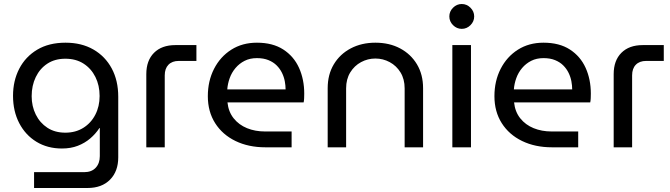

<svg xmlns="http://www.w3.org/2000/svg" viewBox="-20 -735 3344 958"><path d="M150 203V124H400Q437 124 457.5 102Q478 80 478 44V-96H476Q457 -67 430 -44Q403 -21 368 -7.5Q333 6 289 6Q217 6 162 -27.5Q107 -61 76 -120.5Q45 -180 45 -257Q45 -332 76 -392Q107 -452 165.5 -487Q224 -522 307 -522Q387 -522 446 -488Q505 -454 537.5 -393.5Q570 -333 570 -252V50Q570 120 529 161.5Q488 203 417 203ZM306 -73Q357 -73 395.5 -97Q434 -121 455.5 -162.5Q477 -204 477 -256Q477 -309 456 -351Q435 -393 397 -417.5Q359 -442 306 -442Q254 -442 216.5 -417.5Q179 -393 158.5 -350.5Q138 -308 138 -255Q138 -205 158.5 -163.5Q179 -122 216.5 -97.5Q254 -73 306 -73Z M710 0V-365Q710 -433 748.5 -471.5Q787 -510 855 -510H960V-431H872Q839 -431 820.5 -412Q802 -393 802 -359V0Z M1304 0Q1220 0 1155 -31.5Q1090 -63 1053.5 -120.5Q1017 -178 1017 -255Q1017 -331 1048 -391.5Q1079 -452 1134 -487Q1189 -522 1262 -522Q1341 -522 1393.5 -488Q1446 -454 1472 -396.5Q1498 -339 1498 -268Q1498 -257 1497.5 -245Q1497 -233 1495 -224H1115Q1120 -177 1146 -144.5Q1172 -112 1212.5 -95.5Q1253 -79 1302 -79H1435V0ZM1114 -289H1405Q1405 -308 1401 -329.5Q1397 -351 1387 -371.5Q1377 -392 1360.5 -408.5Q1344 -425 1319.5 -435Q1295 -445 1262 -445Q1227 -445 1200.5 -431.5Q1174 -418 1155 -395.5Q1136 -373 1126 -345Q1116 -317 1114 -289Z M1615 0V-295Q1615 -363 1645.5 -414Q1676 -465 1730 -493.5Q1784 -522 1853 -522Q1923 -522 1976.5 -493.5Q2030 -465 2060.5 -414Q2091 -363 2091 -295V0H1999V-294Q1999 -340 1978.5 -373.5Q1958 -407 1924.5 -425Q1891 -443 1853 -443Q1815 -443 1781.5 -425Q1748 -407 1727.5 -373.5Q1707 -340 1707 -294V0Z M2237 0V-510H2330V0ZM2284 -591Q2259 -591 2240.5 -609.5Q2222 -628 2222 -653Q2222 -678 2240.5 -696.5Q2259 -715 2284 -715Q2309 -715 2327.5 -696.5Q2346 -678 2346 -653Q2346 -628 2327.5 -609.5Q2309 -591 2284 -591Z M2734 0Q2650 0 2585 -31.5Q2520 -63 2483.5 -120.5Q2447 -178 2447 -255Q2447 -331 2478 -391.5Q2509 -452 2564 -487Q2619 -522 2692 -522Q2771 -522 2823.5 -488Q2876 -454 2902 -396.5Q2928 -339 2928 -268Q2928 -257 2927.5 -245Q2927 -233 2925 -224H2545Q2550 -177 2576 -144.5Q2602 -112 2642.5 -95.5Q2683 -79 2732 -79H2865V0ZM2544 -289H2835Q2835 -308 2831 -329.5Q2827 -351 2817 -371.5Q2807 -392 2790.5 -408.5Q2774 -425 2749.5 -435Q2725 -445 2692 -445Q2657 -445 2630.5 -431.5Q2604 -418 2585 -395.5Q2566 -373 2556 -345Q2546 -317 2544 -289Z M3042 0V-365Q3042 -433 3080.5 -471.5Q3119 -510 3187 -510H3292V-431H3204Q3171 -431 3152.5 -412Q3134 -393 3134 -359V0Z"/></svg>

Font: MuseoModerno Thin
Style: Regular
Weight: 400
Version: Version 1.003